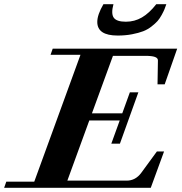

<svg xmlns="http://www.w3.org/2000/svg" viewBox="-71 -895 865 915"><path d="M489.7 -725.6Q392.6 -725.6 392.6 -790.5Q392.6 -824.7 421.9 -875H469.7Q457.5 -829.6 471.2 -810.5Q484.9 -791.5 528.8 -791.5Q570.3 -791.5 605.2 -811.8Q640.1 -832 673.8 -875H721.7Q716.3 -859.4 712.6 -850.3Q709 -841.3 699.5 -823.7Q689.9 -806.2 679.7 -794.7Q669.4 -783.2 651.1 -768.8Q632.8 -754.4 611.3 -746.1Q589.8 -737.8 558.3 -731.7Q526.9 -725.6 489.7 -725.6ZM-51.3 0 -41 -29.3H92.3L312.5 -633.8H169.9L180.2 -663.1H773.4L713.9 -493.2H679.7L681.6 -606.4Q682.1 -618.2 667.7 -623.5Q653.3 -628.9 621.1 -628.9H467.3L367.2 -355H511.7L547.9 -455.1H588.4L500.5 -210.4H459.5L499.5 -320.8H354.5L250 -34.2H532.7Q574.7 -34.2 602.1 -71.3L676.8 -173.3H710.9L647.5 0Z"/></svg>

Font: Elstob ExtraBold
Style: Italic
Weight: 800
Italic angle: -20°
Designer: Peter S. Baker
Version: Version 1.015